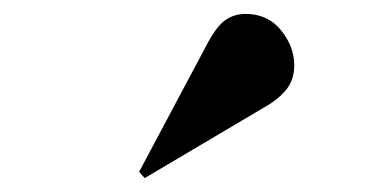

<svg xmlns="http://www.w3.org/2000/svg" viewBox="-20 -834 540 276"><path d="M188 -578 180 -587 279 -773Q292 -797 304.5 -805.5Q317 -814 333 -814Q365 -814 384 -790.5Q403 -767 403 -740Q403 -719 391 -704.5Q379 -690 357 -678Z"/></svg>

Font: Literata 72pt ExtraBold
Style: Regular
Weight: 800
Designer: Latin by Veronika Burian and Jose Scaglione. Greek by Irene Vlachou. Cyrillic by Vera Evstafieva.
Foundry: TypeTogether
Version: Version 3.002